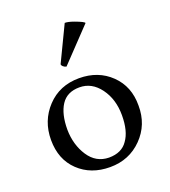

<svg xmlns="http://www.w3.org/2000/svg" viewBox="-133 -814 820 925"><g transform="rotate(-20 276.5 -352.0)"><path d="M218 -535 305 -716Q322 -716 350 -706Q399 -688 399 -681L241 -515Q230 -518 224 -524Q218 -530 218 -535ZM50 -208Q50 -306 114 -374Q178 -442 278 -442Q376 -442 440 -380Q504 -318 503 -220Q504 -122 438 -55Q372 12 274 12Q176 12 113 -48Q50 -108 50 -208ZM284 -33Q350 -33 380 -78Q412 -122 412 -204Q412 -286 370 -343Q328 -400 265 -400Q201 -400 171 -354Q141 -308 141 -228Q142 -150 180 -92Q218 -34 284 -33Z"/></g></svg>

Font: Lusitana
Style: Regular
Weight: 400
Designer: Ana Paula Megda
Foundry: Ana Paula Megda
Version: Version 1.001; ttfautohint (v1.4.1)